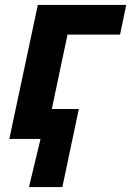

<svg xmlns="http://www.w3.org/2000/svg" viewBox="-20 -566 534 782"><path d="M98 196 145 0H18L134 -546H494L469 -425H255L191 -122H301L234 196Z"/></svg>

Font: BC Sans
Style: Bold Italic
Weight: 700
Italic angle: -12°
Designer: Monotype Design Team
Province of B.C.
Foundry: Monotype Imaging Inc.
Version: Version 2.000;GOOG;noto-source:20170915:90ef993387c0